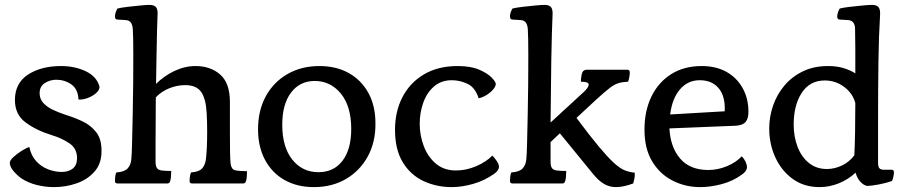

<svg xmlns="http://www.w3.org/2000/svg" viewBox="-20 -830 3695 785"><path d="M201 -65Q166 -65 131 -73.5Q96 -82 67 -101Q49 -114 34.5 -131.5Q20 -149 20 -164Q20 -174 34.5 -187.5Q49 -201 68 -213Q87 -225 100 -229Q107 -194 127.5 -171.5Q148 -149 176 -138Q204 -127 232 -127Q259 -127 276.5 -140Q294 -153 295 -181Q296 -222 264.5 -243.5Q233 -265 193 -277Q128 -297 84.5 -329.5Q41 -362 41 -421Q41 -490 94.5 -525Q148 -560 230 -560Q286 -560 331 -538.5Q376 -517 387 -475Q387 -462 373 -449.5Q359 -437 339 -429.5Q319 -422 301 -423Q299 -466 271.5 -485Q244 -504 210 -504Q185 -504 163.5 -490.5Q142 -477 142 -449Q142 -425 157.5 -408.5Q173 -392 196.5 -381Q220 -370 244 -362Q280 -351 315 -335Q350 -319 373 -290Q396 -261 395 -211Q395 -161 366.5 -128.5Q338 -96 293.5 -80.5Q249 -65 201 -65Z M460 -80Q450 -80 450 -90Q450 -94 451 -106.5Q452 -119 456 -125Q488 -127 501.5 -141Q515 -155 517 -180Q519 -199 520 -247Q521 -295 522.5 -357.5Q524 -420 524.5 -485Q525 -550 525 -603Q525 -641 524.5 -669.5Q524 -698 523 -710Q522 -727 515.5 -737Q509 -747 493 -748L460 -750Q450 -750 450 -763Q450 -777 460 -795Q475 -799 501.5 -802Q528 -805 553.5 -807.5Q579 -810 591 -810Q611 -810 618.5 -800Q626 -790 624 -765Q623 -745 622 -703Q621 -661 620 -604.5Q619 -548 618 -487Q651 -520 693.5 -540Q736 -560 779 -560Q841 -560 880.5 -525Q920 -490 920 -413V-292Q920 -244 920.5 -210.5Q921 -177 923 -160Q926 -138 941 -134Q959 -130 990 -130Q990 -104 986 -90Q983 -80 975 -80H765Q755 -80 755 -90Q755 -94 756 -104.5Q757 -115 761 -125Q793 -127 806 -141Q819 -155 822 -180Q827 -222 827 -292Q827 -312 826.5 -331Q826 -350 825 -367Q822 -426 802.5 -454Q783 -482 737 -482Q705 -482 673 -469.5Q641 -457 617 -432Q617 -380 616.5 -331.5Q616 -283 616 -243V-170Q616 -151 621.5 -143Q627 -135 641 -133Q657 -131 680 -131Q680 -104 676 -90Q673 -80 665 -80Z M1263 -65Q1195 -65 1143.5 -94Q1092 -123 1063.5 -176.5Q1035 -230 1035 -301Q1035 -378 1066.5 -436Q1098 -494 1155 -527Q1212 -560 1286 -560Q1355 -560 1406.5 -531Q1458 -502 1486.5 -449.5Q1515 -397 1515 -326Q1516 -250 1484 -191Q1452 -132 1395 -98.5Q1338 -65 1263 -65ZM1282 -126Q1345 -126 1380.5 -173Q1416 -220 1416 -302Q1416 -396 1373.5 -447.5Q1331 -499 1267 -499Q1206 -499 1170 -451.5Q1134 -404 1134 -320Q1134 -229 1175 -177.5Q1216 -126 1282 -126Z M1827 -65Q1764 -65 1711 -90Q1658 -115 1626.5 -167Q1595 -219 1595 -299Q1595 -374 1625.5 -433Q1656 -492 1713.5 -526Q1771 -560 1851 -560Q1905 -560 1939.5 -545Q1974 -530 1990.5 -512.5Q2007 -495 2007 -487Q2007 -477 1996.5 -464.5Q1986 -452 1970 -442Q1954 -432 1937 -428Q1923 -472 1892 -487Q1861 -502 1827 -502Q1784 -502 1754.5 -476.5Q1725 -451 1710.5 -410Q1696 -369 1696 -324Q1696 -277 1712.5 -233Q1729 -189 1762 -161Q1795 -133 1844 -133Q1886 -133 1927 -150.5Q1968 -168 1993 -194Q2003 -184 2011.5 -171Q2020 -158 2020 -148Q2020 -133 2000 -119Q1960 -91 1914 -78Q1868 -65 1827 -65Z M2499 -65Q2472 -65 2449.5 -78Q2427 -91 2403 -121L2269 -285L2231 -249V-170Q2231 -151 2236.5 -143Q2242 -135 2256 -133Q2272 -131 2295 -131Q2295 -104 2291 -90Q2288 -80 2280 -80H2075Q2065 -80 2065 -90Q2065 -94 2066 -106.5Q2067 -119 2071 -125Q2103 -127 2116.5 -141Q2130 -155 2132 -180Q2134 -199 2135 -247Q2136 -295 2137.5 -357.5Q2139 -420 2139.5 -485Q2140 -550 2140 -603Q2140 -641 2139.5 -669.5Q2139 -698 2138 -710Q2137 -727 2130.5 -737Q2124 -747 2108 -748L2075 -750Q2065 -750 2065 -763Q2065 -777 2075 -795Q2090 -799 2116.5 -802Q2143 -805 2168.5 -807.5Q2194 -810 2206 -810Q2226 -810 2233.5 -800Q2241 -790 2239 -765Q2238 -743 2236.5 -695.5Q2235 -648 2234 -586Q2233 -524 2232.5 -456.5Q2232 -389 2231 -329L2369 -456Q2387 -474 2387 -484Q2387 -496 2355 -496Q2355 -504 2356.5 -515.5Q2358 -527 2361 -534Q2366 -545 2380 -545H2545Q2555 -545 2555 -533Q2555 -526 2553 -515Q2551 -504 2548 -496Q2525 -495 2508.5 -490Q2492 -485 2472.5 -470Q2453 -455 2419 -424L2337 -348Q2392 -274 2428.5 -230.5Q2465 -187 2489.5 -164.5Q2514 -142 2533.5 -134Q2553 -126 2575 -124Q2576 -111 2574 -101Q2572 -91 2569 -80Q2529 -65 2499 -65Z M2717 -305Q2721 -228 2761 -181.5Q2801 -135 2876 -135Q2914 -135 2951 -150Q2988 -165 3013 -191Q3034 -168 3034 -145Q3033 -130 3013 -116Q2976 -89 2930 -77Q2884 -65 2843 -65Q2782 -65 2730 -91.5Q2678 -118 2646.5 -170Q2615 -222 2615 -300Q2615 -377 2643.5 -435.5Q2672 -494 2724.5 -527Q2777 -560 2849 -560Q2908 -560 2950.5 -536Q2993 -512 3016.5 -469.5Q3040 -427 3040 -373Q3040 -345 3028.5 -331.5Q3017 -318 2989 -316ZM2841 -502Q2792 -502 2760 -464.5Q2728 -427 2720 -362L2943 -375Q2946 -436 2918.5 -469Q2891 -502 2841 -502Z M3403 -763Q3403 -777 3413 -795Q3428 -799 3454.5 -802Q3481 -805 3507 -807.5Q3533 -810 3545 -810Q3565 -810 3572.5 -800Q3580 -790 3578 -765Q3573 -686 3571.5 -576.5Q3570 -467 3570 -340V-165Q3570 -147 3576 -141.5Q3582 -136 3594 -136H3625Q3635 -136 3635 -126Q3635 -120 3633 -109Q3631 -98 3627 -90Q3605 -82 3574 -76Q3543 -70 3524 -70Q3511 -73 3498 -86.5Q3485 -100 3478 -124Q3448 -96 3409.5 -80.5Q3371 -65 3331 -65Q3267 -65 3221 -98.5Q3175 -132 3150 -186.5Q3125 -241 3125 -305Q3125 -352 3140.5 -397.5Q3156 -443 3186.5 -479.5Q3217 -516 3262 -538Q3307 -560 3366 -560Q3400 -560 3427.5 -552Q3455 -544 3477 -530Q3477 -580 3477 -626Q3477 -672 3476 -710Q3476 -747 3446 -748L3413 -750Q3403 -750 3403 -763ZM3473 -195Q3475 -233 3476 -289.5Q3477 -346 3477 -409Q3466 -449 3431 -475Q3396 -501 3352 -501Q3291 -501 3258 -450.5Q3225 -400 3225 -321Q3225 -271 3241 -229.5Q3257 -188 3287.5 -163.5Q3318 -139 3361 -139Q3392 -139 3422.5 -153.5Q3453 -168 3473 -195Z"/></svg>

Font: Gowun Batang
Style: Bold
Weight: 700
Designer: Yanghee Ryu
Foundry: Yanghee Ryu
Version: Version 2.000